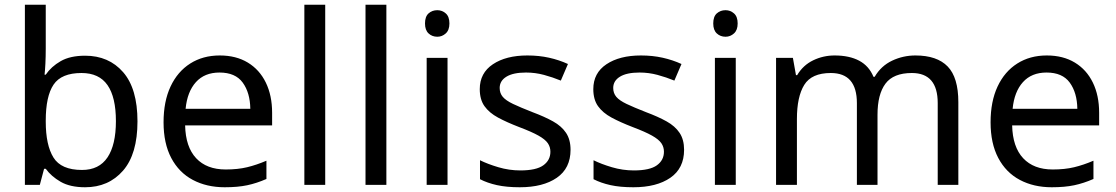

<svg xmlns="http://www.w3.org/2000/svg" viewBox="-20 -780 4708 810"><path d="M173 -575Q173 -541 171.5 -511.5Q170 -482 168 -465H173Q196 -499 236 -522Q276 -545 339 -545Q439 -545 499.5 -475.5Q560 -406 560 -268Q560 -130 499 -60Q438 10 339 10Q276 10 236 -13Q196 -36 173 -68H166L148 0H85V-760H173ZM324 -472Q239 -472 206 -423Q173 -374 173 -271V-267Q173 -168 205.5 -115.5Q238 -63 326 -63Q398 -63 433.5 -116Q469 -169 469 -269Q469 -370 433.5 -421Q398 -472 324 -472Z M907 -546Q976 -546 1025.5 -516Q1075 -486 1101.5 -431.5Q1128 -377 1128 -304V-251H761Q763 -160 807.5 -112.5Q852 -65 932 -65Q983 -65 1022.5 -74.5Q1062 -84 1104 -102V-25Q1063 -7 1023 1.5Q983 10 928 10Q852 10 793.5 -21Q735 -52 702.5 -113.5Q670 -175 670 -264Q670 -352 699.5 -415Q729 -478 782.5 -512Q836 -546 907 -546ZM906 -474Q843 -474 806.5 -433.5Q770 -393 763 -321H1036Q1035 -389 1004 -431.5Q973 -474 906 -474Z M1352 0H1264V-760H1352Z M1610 0H1522V-760H1610Z M1868 -536V0H1780V-536ZM1825 -737Q1845 -737 1860.5 -723.5Q1876 -710 1876 -681Q1876 -653 1860.5 -639Q1845 -625 1825 -625Q1803 -625 1788 -639Q1773 -653 1773 -681Q1773 -710 1788 -723.5Q1803 -737 1825 -737Z M2387 -148Q2387 -70 2329 -30Q2271 10 2173 10Q2117 10 2076.5 1Q2036 -8 2005 -24V-104Q2037 -88 2082.5 -74.5Q2128 -61 2175 -61Q2242 -61 2272 -82.5Q2302 -104 2302 -140Q2302 -160 2291 -176Q2280 -192 2251.5 -208Q2223 -224 2170 -244Q2118 -264 2081 -284Q2044 -304 2024 -332Q2004 -360 2004 -404Q2004 -472 2059.5 -509Q2115 -546 2205 -546Q2254 -546 2296.5 -536.5Q2339 -527 2376 -510L2346 -440Q2312 -454 2275 -464Q2238 -474 2199 -474Q2145 -474 2116.5 -456.5Q2088 -439 2088 -409Q2088 -387 2101 -371.5Q2114 -356 2144.5 -341.5Q2175 -327 2226 -307Q2277 -288 2313 -268Q2349 -248 2368 -219.5Q2387 -191 2387 -148Z M2866 -148Q2866 -70 2808 -30Q2750 10 2652 10Q2596 10 2555.5 1Q2515 -8 2484 -24V-104Q2516 -88 2561.5 -74.5Q2607 -61 2654 -61Q2721 -61 2751 -82.5Q2781 -104 2781 -140Q2781 -160 2770 -176Q2759 -192 2730.5 -208Q2702 -224 2649 -244Q2597 -264 2560 -284Q2523 -304 2503 -332Q2483 -360 2483 -404Q2483 -472 2538.5 -509Q2594 -546 2684 -546Q2733 -546 2775.5 -536.5Q2818 -527 2855 -510L2825 -440Q2791 -454 2754 -464Q2717 -474 2678 -474Q2624 -474 2595.5 -456.5Q2567 -439 2567 -409Q2567 -387 2580 -371.5Q2593 -356 2623.5 -341.5Q2654 -327 2705 -307Q2756 -288 2792 -268Q2828 -248 2847 -219.5Q2866 -191 2866 -148Z M3084 -536V0H2996V-536ZM3041 -737Q3061 -737 3076.5 -723.5Q3092 -710 3092 -681Q3092 -653 3076.5 -639Q3061 -625 3041 -625Q3019 -625 3004 -639Q2989 -653 2989 -681Q2989 -710 3004 -723.5Q3019 -737 3041 -737Z M3842 -546Q3933 -546 3978 -499.5Q4023 -453 4023 -349V0H3936V-345Q3936 -472 3827 -472Q3749 -472 3715.5 -427Q3682 -382 3682 -296V0H3595V-345Q3595 -472 3485 -472Q3404 -472 3373 -422Q3342 -372 3342 -278V0H3254V-536H3325L3338 -463H3343Q3368 -505 3410.5 -525.5Q3453 -546 3501 -546Q3563 -546 3604.5 -524Q3646 -502 3665 -456H3670Q3697 -502 3743.5 -524Q3790 -546 3842 -546Z M4396 -546Q4465 -546 4514.5 -516Q4564 -486 4590.5 -431.5Q4617 -377 4617 -304V-251H4250Q4252 -160 4296.5 -112.5Q4341 -65 4421 -65Q4472 -65 4511.5 -74.5Q4551 -84 4593 -102V-25Q4552 -7 4512 1.5Q4472 10 4417 10Q4341 10 4282.5 -21Q4224 -52 4191.5 -113.5Q4159 -175 4159 -264Q4159 -352 4188.5 -415Q4218 -478 4271.5 -512Q4325 -546 4396 -546ZM4395 -474Q4332 -474 4295.5 -433.5Q4259 -393 4252 -321H4525Q4524 -389 4493 -431.5Q4462 -474 4395 -474Z"/></svg>

Font: Noto Sans Tangsa
Style: Regular
Weight: 400
Designer: David Williams
Foundry: Google LLC
Version: Version 1.504